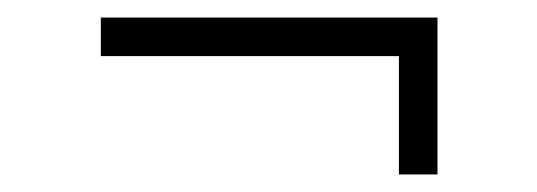

<svg xmlns="http://www.w3.org/2000/svg" viewBox="-20 -340 613 219"><path d="M95 -276V-320H479V-141H435V-276Z"/></svg>

Font: Dihjauti
Style: Bold
Weight: 700
Designer: T. Christopher White
Version: Version 3.0.0